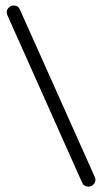

<svg xmlns="http://www.w3.org/2000/svg" viewBox="-20 -679 372 699"><path d="M52.1 -645 324.5 -36Q327.4 -31.6 327.4 -25.1Q327.4 -14.4 320 -7Q312.6 0.4 301.9 0.4Q285.4 0.4 279.2 -13.6L7.2 -623Q4.4 -627 4.4 -634.1Q4.4 -644.2 12.1 -651.6Q19.8 -659 29.9 -659Q46 -659 52.1 -645Z"/></svg>

Font: Libertine-Super Thin
Style: Regular
Weight: 100
Designer: Bastien Sozeau
Foundry: NBR — Bastien Sozeau
Version: Version 2.003;gftools[0.9.33]